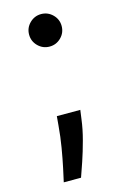

<svg xmlns="http://www.w3.org/2000/svg" viewBox="-111 -582 510 809"><g transform="rotate(-15 143.5 -177.0)"><path d="M209.5 -99.4 204.2 -60.7Q198.9 -18.1 186.4 28.2Q174 74.6 160.5 114.3Q147 154.1 138.5 177.6H63.2Q68.2 155.5 76.2 118.1Q84.2 80.6 92 34.4Q99.8 -11.7 103.7 -59.7L107.2 -99.4ZM154.1 -390.3Q125 -390.3 104 -411Q83.1 -431.8 83.1 -461.3Q83.1 -490.4 104 -511.2Q125 -532 154.1 -532Q183.2 -532 204.2 -511.2Q225.1 -490.4 225.1 -461.3Q225.1 -431.8 204.2 -411Q183.2 -390.3 154.1 -390.3Z"/></g></svg>

Font: Inter UI Medium
Style: Regular
Weight: 500
Designer: Rasmus Andersson
Foundry: rsms
Version: 3.2;8d6f07862